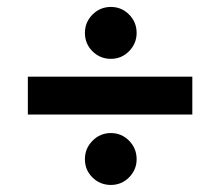

<svg xmlns="http://www.w3.org/2000/svg" viewBox="-20 -525 622 542"><path d="M219.7 -432.1Q219.7 -462.4 241.2 -483.9Q262.7 -505.4 293 -505.4Q323.2 -505.4 344.5 -483.9Q365.7 -462.4 365.7 -432.1Q365.7 -402.3 344.5 -380.6Q323.2 -358.9 293 -358.9Q262.7 -358.9 241.2 -380.1Q219.7 -401.4 219.7 -432.1ZM58.6 -201.7V-308.6H522.9V-201.7ZM219.7 -75.7Q219.7 -106 241.2 -127.7Q262.7 -149.4 293 -149.4Q323.2 -149.4 344.5 -127.7Q365.7 -106 365.7 -75.7Q365.7 -45.9 344.5 -24.4Q323.2 -2.9 293 -2.9Q262.7 -2.9 241.2 -23.9Q219.7 -44.9 219.7 -75.7Z"/></svg>

Font: Vazirmatn RD FD
Style: Bold
Weight: 700
Designer: Saber Rastikerdar
Foundry: Saber Rastikerdar
Version: Version 33.003